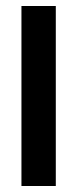

<svg xmlns="http://www.w3.org/2000/svg" viewBox="-20 -620 257 640"><path d="M51.5 0V-600H166V0Z"/></svg>

Font: Big Shoulders Text Thin
Style: Bold
Weight: 700
Version: Version 2.002